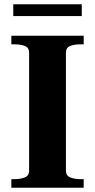

<svg xmlns="http://www.w3.org/2000/svg" viewBox="-20 -877 444 897"><path d="M116 -80V-630Q116 -655 95.5 -662.5Q75 -670 47 -670H33V-710H371V-670H357Q329 -670 308.5 -662.5Q288 -655 288 -630V-80Q288 -56 308.5 -48Q329 -40 357 -40H371V0H33V-40H47Q75 -40 95.5 -48Q116 -56 116 -80ZM42 -857H362V-802H42Z"/></svg>

Font: Roboto Serif 120pt Expanded SemiBold
Style: Regular
Weight: 600
Width: 7
Designer: Greg Gazdowicz
Foundry: Commercial Type
Version: Version 1.008